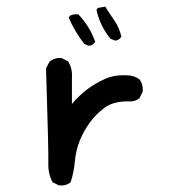

<svg xmlns="http://www.w3.org/2000/svg" viewBox="-20 -565 540 580"><path d="M158.2 -4.9 138.7 -14.6Q125 -40 126 -72.3Q127 -104.5 119.1 -358.4L128.9 -377.9Q144.5 -391.6 166 -389.6L185.5 -379.9Q199.2 -358.4 197.3 -331.1V-251Q218.8 -276.4 243.2 -294.9Q267.6 -313.5 298.3 -327.1Q329.1 -340.8 372.1 -336.9Q387.7 -335 401.4 -325.2Q413.1 -309.6 411.1 -288.1L401.4 -268.6Q387.7 -256.8 366.2 -258.8Q321.3 -258.8 295.4 -239.3Q269.5 -219.7 251 -194.3Q232.4 -168.9 220.7 -139.6Q209 -110.4 206.1 -77.1Q203.1 -43.9 193.4 -14.6Q179.7 -2.9 158.2 -4.9ZM248 -426.8 234.4 -432.6Q205.1 -470.7 187.5 -511.7L191.4 -517.6Q203.1 -523.4 216.8 -521.5Q252 -484.4 267.6 -438.5Q259.8 -426.8 248 -426.8ZM327.1 -442.4 313.5 -448.2Q281.2 -488.3 271.5 -535.2L275.4 -541L297.9 -544.9Q311.5 -523.4 326.2 -502Q340.8 -480.5 346.7 -454.1Q338.9 -442.4 327.1 -442.4Z"/></svg>

Font: JasonHandwriting2
Style: Regular
Weight: 400
Version: Version 1.05.10